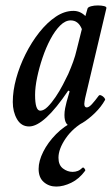

<svg xmlns="http://www.w3.org/2000/svg" viewBox="-20 -452 411 706"><path d="M87 13Q58 13 42.5 -14Q27 -41 27 -77Q27 -118 39.5 -163.5Q52 -209 74 -253Q96 -297 124.5 -333Q153 -369 185 -390.5Q217 -412 250 -412Q275 -412 294 -393L302 -421Q304 -426 315 -429Q326 -432 339.5 -432Q353 -432 363 -429.5Q373 -427 371 -421L293 -91Q292 -84 291 -79.5Q290 -75 290 -70Q290 -57 299 -57Q307 -57 318 -69Q329 -81 343 -100Q346 -104 352.5 -101Q359 -98 363.5 -92.5Q368 -87 366 -84Q352 -59 329.5 -37Q307 -15 284.5 -1Q262 13 247 13Q217 13 217 -29Q217 -41 219.5 -54Q222 -67 225 -78L236 -116L231 -119Q142 13 87 13ZM128 -45Q141 -45 155.5 -59.5Q170 -74 184.5 -95.5Q199 -117 211 -140Q223 -163 231 -180Q241 -203 249 -225Q257 -247 262 -269L281 -345Q268 -377 240 -377Q220 -377 201 -358Q182 -339 165.5 -308Q149 -277 136.5 -240Q124 -203 116.5 -167Q109 -131 109 -103Q109 -45 128 -45ZM187 234Q160 234 141 217.5Q122 201 122 169Q122 140 139 106Q156 72 186 41.5Q216 11 255 -7H294Q248 18 221.5 57Q195 96 195 128Q195 155 211.5 167.5Q228 180 247 180Q257 180 266 176.5Q275 173 283 165Q286 162 290.5 167.5Q295 173 293 176Q271 206 242 220Q213 234 187 234Z"/></svg>

Font: Junicode Two Beta Condensed Medium
Style: Italic
Weight: 500
Width: 3
Italic angle: -9°
Version: Version 1.053; ttfautohint (v1.8.4)